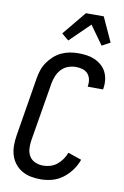

<svg xmlns="http://www.w3.org/2000/svg" viewBox="-105 -1036 710 1103"><g transform="rotate(10 250.0 -484.5)"><path d="M213 8Q183 8 155 2.5Q127 -3 103 -17Q79 -31 62 -53Q45 -75 37 -101.5Q29 -128 29 -157.5Q29 -187 34 -217L90 -559Q94 -584 102 -608Q110 -632 125 -654Q140 -676 160 -694Q180 -712 203.5 -723Q227 -734 252 -738.5Q277 -743 302 -743Q327 -743 351.5 -739.5Q376 -736 397.5 -726.5Q419 -717 437 -701.5Q455 -686 465.5 -665Q476 -644 479 -619.5Q482 -595 478 -570L477 -563H387L388 -567Q391 -587 387 -606Q383 -625 371 -638.5Q359 -652 340 -657.5Q321 -663 301 -663Q279 -663 256.5 -655Q234 -647 217.5 -629.5Q201 -612 192 -590Q183 -568 179 -546L122 -204Q118 -179 119.5 -154.5Q121 -130 133 -110.5Q145 -91 167 -81.5Q189 -72 214 -72Q235 -72 256 -78.5Q277 -85 294 -99Q311 -113 324 -131.5Q337 -150 344 -170L423 -143Q412 -111 391 -82Q370 -53 341.5 -31.5Q313 -10 279.5 -1Q246 8 213 8ZM231 -805 190 -839 304 -977H408L473 -835L425 -809L347 -918Z"/></g></svg>

Font: Iosevka SS18 Medium
Style: Italic
Weight: 500
Italic angle: -9°
Monospace: yes
Designer: Belleve Invis
Foundry: Belleve Invis
Version: Version 25.1.1; ttfautohint (v1.8.4)